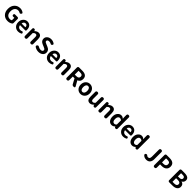

<svg xmlns="http://www.w3.org/2000/svg" viewBox="1237 -4454 8125 8125"><g transform="rotate(45 5299.0 -392.0)"><path d="M409 14Q252 14 156 -84Q54 -187 54 -367Q54 -545 158 -652Q256 -754 409 -754Q518 -754 601 -692Q621 -674 621 -655Q620 -638 601 -615Q560 -565 511 -602Q468 -627 414 -627Q320 -627 263 -559Q205 -490 205 -372Q205 -249 260 -183Q317 -114 424 -114Q484 -114 517 -142V-288H446Q386 -288 386 -349Q386 -409 446 -409H517H586Q615 -409 632 -392Q649 -375 649 -346V-110Q649 -76 626 -55Q536 14 409 14Z M1039 14Q919 14 842 -64Q761 -144 761 -279Q761 -410 841 -495Q917 -574 1022 -574Q1134 -574 1197 -498Q1256 -426 1256 -306Q1256 -288 1254 -264Q1252 -254 1242 -246.5Q1232 -239 1219 -239H1076H904Q913 -171 955 -135Q995 -99 1059 -99Q1100 -99 1137 -114Q1185 -139 1211 -91Q1234 -47 1195 -24Q1119 14 1039 14ZM902 -336H1016H1130Q1130 -395 1104 -427Q1077 -460 1024 -460Q978 -460 945 -429Q910 -395 902 -336Z M1450 0Q1377 0 1377 -73V-280V-500Q1377 -560 1440 -560Q1497 -560 1504 -506L1507 -486H1511Q1601 -574 1693 -574Q1866 -574 1866 -349V-73Q1866 0 1793 0Q1719 0 1719 -73V-331Q1719 -395 1700.5 -421.5Q1682 -448 1640 -448Q1608 -448 1580 -432Q1558 -419 1523 -385V-73Q1523 0 1450 0Z M2251 14Q2132 14 2031 -53Q1981 -94 2022 -143Q2066 -196 2124 -153Q2191 -114 2254 -114Q2311 -114 2341.5 -136.5Q2372 -159 2372 -199Q2372 -235 2343 -258Q2325 -272 2268 -296Q2263 -298 2261 -299L2162 -341Q2012 -403 2012 -540Q2012 -632 2084 -693Q2156 -754 2268 -754Q2373 -754 2458 -695Q2500 -659 2464 -615Q2424 -566 2374 -601Q2325 -627 2268 -627Q2219 -627 2190 -606Q2161 -585 2161 -549Q2161 -515 2193 -492Q2213 -477 2270 -455Q2275 -453 2277 -452L2374 -411Q2446 -381 2482 -337Q2523 -286 2523 -210Q2523 -116 2451 -53Q2376 14 2251 14Z M2885 14Q2765 14 2688 -64Q2607 -144 2607 -279Q2607 -410 2687 -495Q2763 -574 2868 -574Q2980 -574 3043 -498Q3102 -426 3102 -306Q3102 -288 3100 -264Q3098 -254 3088 -246.5Q3078 -239 3065 -239H2922H2750Q2759 -171 2801 -135Q2841 -99 2905 -99Q2946 -99 2983 -114Q3031 -139 3057 -91Q3080 -47 3041 -24Q2965 14 2885 14ZM2748 -336H2862H2976Q2976 -395 2950 -427Q2923 -460 2870 -460Q2824 -460 2791 -429Q2756 -395 2748 -336Z M3296 0Q3223 0 3223 -73V-280V-500Q3223 -560 3286 -560Q3343 -560 3350 -506L3353 -486H3357Q3447 -574 3539 -574Q3712 -574 3712 -349V-73Q3712 0 3639 0Q3565 0 3565 -73V-331Q3565 -395 3546.5 -421.5Q3528 -448 3486 -448Q3454 -448 3426 -432Q3404 -419 3369 -385V-73Q3369 0 3296 0Z M3950 0Q3876 0 3876 -74V-675Q3876 -704 3894 -722Q3912 -740 3941 -740H4005H4134Q4412 -740 4412 -516Q4412 -358 4271 -303L4402 -74Q4421 -41 4409 -20.5Q4397 0 4359 0H4325Q4304 0 4285.5 -11Q4267 -22 4257 -40L4127 -280H4024V-74Q4024 0 3950 0ZM4024 -397H4120Q4267 -397 4267 -516Q4267 -574 4229 -600Q4194 -623 4120 -623H4024V-510Z M4768 14Q4658 14 4581 -63Q4499 -146 4499 -279Q4499 -414 4581 -497Q4657 -574 4768 -574Q4878 -574 4955 -497Q5037 -413 5037 -279Q5037 -146 4955 -63Q4878 14 4768 14ZM4768 -106Q4824 -106 4856 -153Q4887 -199 4887 -279.5Q4887 -360 4856 -406Q4824 -454 4768 -454Q4711 -454 4680 -406Q4649 -360 4649 -279.5Q4649 -199 4680 -153Q4712 -106 4768 -106Z M5326 14Q5154 14 5154 -210V-487Q5154 -560 5228 -560Q5301 -560 5301 -487V-229Q5301 -165 5320 -138Q5338 -112 5379 -112Q5413 -112 5438.5 -128Q5464 -144 5493 -182V-487Q5493 -560 5567 -560Q5640 -560 5640 -487V-280V-60Q5640 0 5577 0Q5521 0 5513 -54L5509 -80H5505Q5426 14 5326 14Z M5870 0Q5797 0 5797 -73V-280V-500Q5797 -560 5860 -560Q5917 -560 5924 -506L5927 -486H5931Q6021 -574 6113 -574Q6286 -574 6286 -349V-73Q6286 0 6213 0Q6139 0 6139 -73V-331Q6139 -395 6120.5 -421.5Q6102 -448 6060 -448Q6028 -448 6000 -432Q5978 -419 5943 -385V-73Q5943 0 5870 0Z M6635 14Q6530 14 6468 -64.5Q6406 -143 6406 -279Q6406 -411 6478 -495Q6546 -574 6641 -574Q6685 -574 6721 -557Q6750 -544 6783 -513L6777 -601V-725Q6777 -798 6851 -798Q6924 -798 6924 -725V-399V-59Q6924 -30 6907 -15Q6890 0 6860 0Q6806 0 6795 -50L6793 -58H6790Q6716 14 6635 14ZM6673 -107Q6733 -107 6777 -165V-288V-411Q6731 -453 6673 -453Q6623 -453 6591 -409Q6557 -362 6557 -281Q6557 -195 6587 -151Q6617 -107 6673 -107Z M7325 14Q7205 14 7128 -64Q7047 -144 7047 -279Q7047 -410 7127 -495Q7203 -574 7308 -574Q7420 -574 7483 -498Q7542 -426 7542 -306Q7542 -288 7540 -264Q7538 -254 7528 -246.5Q7518 -239 7505 -239H7362H7190Q7199 -171 7241 -135Q7281 -99 7345 -99Q7386 -99 7423 -114Q7471 -139 7497 -91Q7520 -47 7481 -24Q7405 14 7325 14ZM7188 -336H7302H7416Q7416 -395 7390 -427Q7363 -460 7310 -460Q7264 -460 7231 -429Q7196 -395 7188 -336Z M7860 14Q7755 14 7693 -64.5Q7631 -143 7631 -279Q7631 -411 7703 -495Q7771 -574 7866 -574Q7910 -574 7946 -557Q7975 -544 8008 -513L8002 -601V-725Q8002 -798 8076 -798Q8149 -798 8149 -725V-399V-59Q8149 -30 8132 -15Q8115 0 8085 0Q8031 0 8020 -50L8018 -58H8015Q7941 14 7860 14ZM7898 -107Q7958 -107 8002 -165V-288V-411Q7956 -453 7898 -453Q7848 -453 7816 -409Q7782 -362 7782 -281Q7782 -195 7812 -151Q7842 -107 7898 -107Z M8707 14Q8585 14 8514 -65Q8477 -117 8524 -151Q8551 -171 8580 -164Q8607 -158 8630 -131Q8657 -114 8689 -114Q8739 -114 8763 -144Q8788 -177 8788 -251V-666Q8788 -740 8862 -740Q8936 -740 8936 -666V-489V-239Q8936 -128 8881 -60Q8821 14 8707 14Z M9188 0Q9114 0 9114 -74V-675Q9114 -704 9132 -722Q9150 -740 9179 -740H9235H9357Q9647 -740 9647 -508Q9647 -387 9564 -322Q9488 -263 9361 -263H9262V-74Q9262 0 9188 0ZM9262 -380H9351Q9502 -380 9502 -508Q9502 -570 9462 -598Q9425 -623 9346 -623H9262V-501Z M10071 0Q10043 0 10025.5 -17.5Q10008 -35 10008 -63V-675Q10008 -704 10026 -722Q10044 -740 10073 -740H10253Q10521 -740 10521 -558Q10521 -505 10494 -461Q10466 -414 10420 -398V-393Q10483 -378 10520 -336Q10559 -290 10559 -218Q10559 -111 10477 -53Q10401 0 10272 0H10140ZM10156 -114H10259Q10415 -114 10415 -227Q10415 -329 10259 -329H10156V-221ZM10156 -439H10242Q10377 -439 10377 -536Q10377 -584 10344 -606Q10312 -627 10244 -627H10156V-533Z"/></g></svg>

Font: GenSenRounded JP B
Style: Regular
Weight: 700
Version: Version 1.501;PS 1;hotconv 16.6.51;makeotf.lib2.5.65220